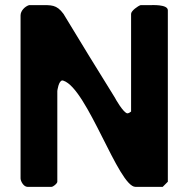

<svg xmlns="http://www.w3.org/2000/svg" viewBox="-20 -727 746 747"><path d="M476 -286C461 -286 428 -344 427 -347C396 -396 256 -624 227 -673C200 -710 179 -707 137 -707H93C77 -702 60 -685 60 -667V-33C60 -22 72 0 87 0H180C187 0 203 -13 203 -20V-373C203 -374 208 -414 223 -414C224 -414 226 -413 227 -413C320 -382 441 0 507 0H613L633 -20V-687C633 -711 570 -707 563 -707H527C517 -704 490 -685 490 -673V-293C489 -292 481 -286 476 -286Z"/></svg>

Font: Asimov Print
Style: C
Weight: 500
Designer: Google
Version: Version 2.000980: 2014